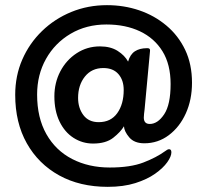

<svg xmlns="http://www.w3.org/2000/svg" viewBox="-20 -588 803 745"><path d="M461 -98Q448 -76 419.5 -53.5Q391 -31 341 -31Q300 -31 265.5 -53Q231 -75 211 -116.5Q191 -158 191 -214Q191 -267 214 -311Q237 -355 277.5 -381.5Q318 -408 368 -408Q409 -408 436.5 -390.5Q464 -373 477 -349Q485 -377 503.5 -389Q522 -401 550 -401H553Q564 -401 562 -389L541 -163Q540 -155 539 -146.5Q538 -138 538 -132Q538 -107 561 -107Q592 -107 617 -144.5Q642 -182 642 -262Q642 -338 610.5 -389Q579 -440 523 -466.5Q467 -493 393 -493Q315 -493 254 -457Q193 -421 158.5 -359.5Q124 -298 124 -221Q124 -131 160 -67.5Q196 -4 260 29Q324 62 406 62Q486 62 536.5 42.5Q587 23 620 -1Q630 -9 636 -9Q645 -9 645 3Q645 19 629 41.5Q613 64 582 86Q551 108 505 122.5Q459 137 398 137Q290 137 209.5 92.5Q129 48 84 -32Q39 -112 39 -220Q39 -294 66.5 -357Q94 -420 143 -467.5Q192 -515 256.5 -541.5Q321 -568 395 -568Q461 -568 520 -548Q579 -528 625.5 -489Q672 -450 698.5 -394.5Q725 -339 725 -267Q725 -201 701 -148Q677 -95 635 -63.5Q593 -32 540 -32Q501 -32 481.5 -55Q462 -78 461 -98ZM363 -114Q410 -114 435 -149Q460 -184 460 -239Q460 -277 439.5 -300.5Q419 -324 381 -324Q336 -324 309.5 -291Q283 -258 283 -208Q283 -169 303.5 -141.5Q324 -114 363 -114Z"/></svg>

Font: Zain
Style: Bold
Weight: 700
Designer: Zain,Boutros
Foundry: Mobile Telecommunications Company (Zain), 2024
Version: Version 1.50; ttfautohint (v1.8.4)